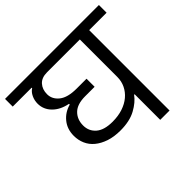

<svg xmlns="http://www.w3.org/2000/svg" viewBox="-186 -887 1076 1076"><g transform="rotate(-45 352.0 -349.0)"><path d="M512 -203H508Q483 -168 434.5 -141.5Q386 -115 313 -115Q262 -115 223.5 -128Q185 -141 158.5 -163Q132 -185 119 -215Q106 -245 106 -279Q106 -332 136 -369Q166 -406 214 -419V-425Q157 -436 123.5 -470Q90 -504 90 -550Q90 -576 101 -599Q112 -622 130 -633V-637H-20V-698H724V-637H586V0H512ZM316 -181Q361 -181 397 -193Q433 -205 458.5 -226.5Q484 -248 498 -277Q512 -306 512 -340V-637H252Q209 -637 187 -612.5Q165 -588 165 -550Q165 -510 199.5 -482.5Q234 -455 305 -455H383V-391H308Q245 -391 214.5 -361Q184 -331 184 -283Q184 -238 217 -209.5Q250 -181 316 -181Z"/></g></svg>

Font: IBM Plex Sans Devanagari
Style: Regular
Weight: 400
Designer: Mike Abbink, Paul van der Laan, Pieter van Rosmalen, Erin McLaughlin
Foundry: Bold Monday
Version: Version 1.1